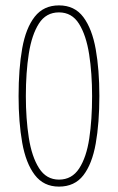

<svg xmlns="http://www.w3.org/2000/svg" viewBox="-20 -774 439 713"><path d="M349 -418Q349 -317 335.5 -241Q322 -165 289.5 -123Q257 -81 199 -81Q142 -81 109 -124.5Q76 -168 62.5 -244Q49 -320 49 -417Q49 -519 62.5 -594.5Q76 -670 109 -712Q142 -754 199 -754Q257 -754 289.5 -710.5Q322 -667 335.5 -591Q349 -515 349 -418ZM76 -417Q76 -333 87 -262.5Q98 -192 125 -149.5Q152 -107 199 -107Q247 -107 274 -148.5Q301 -190 311.5 -260Q322 -330 322 -417Q322 -502 311 -572.5Q300 -643 273.5 -685.5Q247 -728 199 -728Q151 -728 124.5 -686.5Q98 -645 87 -575Q76 -505 76 -417Z"/></svg>

Font: Noto Sans Telugu UI ExtraCondensed Thin
Style: Regular
Weight: 100
Width: 2
Designer: Jelle Bosma - Monotype Design Team
Foundry: Monotype Imaging Inc.
Version: Version 2.006; ttfautohint (v1.8.4.7-5d5b)